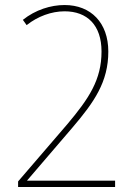

<svg xmlns="http://www.w3.org/2000/svg" viewBox="-20 -744 545 764"><path d="M438 0V-25H88V-26L268 -236C355 -338 411 -418 411 -539C411 -653 342 -724 237 -724C182 -724 121 -705 71 -665L86 -644C130 -679 185 -699 237 -699C327 -699 384 -644 384 -539C384 -427 334 -352 248 -250L52 -22V0Z"/></svg>

Font: Noto Sans Hebrew SemiCondensed Thin
Style: Regular
Weight: 100
Width: 4
Designer: Monotype Design Team
Foundry: Monotype Imaging Inc.
Version: Version 2.004